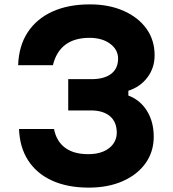

<svg xmlns="http://www.w3.org/2000/svg" viewBox="-20 -839 790 878"><path d="M683 -214Q683 -145 645.5 -92.5Q608 -40 541 -10.5Q474 19 386 19Q289 19 218.5 -13Q148 -45 109 -105Q70 -165 67 -249H227Q238 -193 277.5 -163.5Q317 -134 384 -134Q423 -134 452 -146Q481 -158 497.5 -180.5Q514 -203 514 -232Q514 -281 483 -307.5Q452 -334 395 -334H292V-477H398Q457 -477 488.5 -501.5Q520 -526 520 -571Q520 -612 483.5 -639Q447 -666 389 -666Q321 -666 279 -634.5Q237 -603 222 -541H63Q66 -629 106.5 -691Q147 -753 219.5 -786Q292 -819 391 -819Q478 -819 545 -789.5Q612 -760 649.5 -708Q687 -656 687 -586Q687 -529 654.5 -485.5Q622 -442 567 -424V-402Q621 -382 652 -332Q683 -282 683 -214Z"/></svg>

Font: Martian Mono SemiExpanded SemiExpanded
Style: Bold
Weight: 700
Width: 6
Monospace: yes
Version: Version 1.000